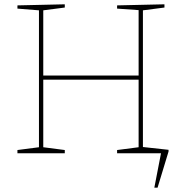

<svg xmlns="http://www.w3.org/2000/svg" viewBox="-20 -712 850 892"><path d="M644 -664V-29L763 -16V-8L712 160H697L728 0H524V-15L624 -28V-342H181V-28L281 -15V0H61V-15L161 -28V-664L61 -672V-687L281 -692V-677L181 -664V-361H624V-665L524 -672V-687L744 -692V-677Z"/></svg>

Font: Bitter Pro Thin
Style: Regular
Weight: 250
Designer: Sol Matas, and Bitter project Authors
Foundry: Sol Matas
Version: Version 1.010